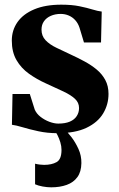

<svg xmlns="http://www.w3.org/2000/svg" viewBox="-20 -558 508 821"><path d="M225.5 11.5Q182 11.5 144 3.2Q106 -5 77 -13.8Q48 -22.5 31 -24.5L33.5 -156H107.5L128.5 -89.5Q136 -72 153.2 -58.5Q170.5 -45 191.2 -37.2Q212 -29.5 229 -29.5Q259 -29.5 278.8 -38Q298.5 -46.5 308.2 -61.8Q318 -77 318 -96Q318 -119 300.8 -135.2Q283.5 -151.5 251.8 -166.5Q220 -181.5 176 -201.5Q137 -219 103.8 -242.8Q70.5 -266.5 50.5 -301Q30.5 -335.5 30.5 -384.5Q30.5 -429 55 -463.8Q79.5 -498.5 126.8 -518.2Q174 -538 242 -538Q288 -538 320.2 -531.2Q352.5 -524.5 375.2 -517.5Q398 -510.5 415 -508.5L412 -376.5H339L320 -439.5Q314 -458 302.2 -471.2Q290.5 -484.5 274.2 -491.5Q258 -498.5 239.5 -498.5Q216 -498.5 197.2 -490.2Q178.5 -482 168 -467Q157.5 -452 157.5 -431.5Q157.5 -404 175 -385.8Q192.5 -367.5 221.2 -353.8Q250 -340 282 -325Q312.5 -311 341.2 -295.5Q370 -280 393.2 -260.8Q416.5 -241.5 430.2 -216Q444 -190.5 444 -156.5Q444 -111 421 -72.8Q398 -34.5 349.8 -11.5Q301.5 11.5 225.5 11.5ZM199 243Q181.5 243 162.5 239.5Q143.5 236 130 230V142Q139.5 144.5 150.8 145.8Q162 147 168.5 147Q201 147 222 135.2Q243 123.5 243 83Q243 67 238 50.5Q233 34 225.8 19.8Q218.5 5.5 211.5 -2.5L240.5 -6.5L257.5 -2.5Q269.5 7.5 286 29Q302.5 50.5 315.5 79Q328.5 107.5 328 139.5Q327.5 176.5 311 199.2Q294.5 222 265.5 232.5Q236.5 243 199 243Z"/></svg>

Font: Merriweather 96pt ExtraBold
Style: Regular
Weight: 800
Version: Version 2.100